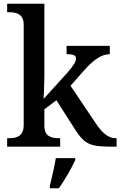

<svg xmlns="http://www.w3.org/2000/svg" viewBox="-20 -780 640 1021"><path d="M18 0H300V-45H295C255 -45 216 -53 216 -111V-199L280 -247L377 -95C432 -8 462 0 586 0H600V-45H597C555 -45 523 -73 488 -126L355 -324L423 -401C475 -460 518 -492 564 -492V-536H334V-492C367 -492 384 -487 384 -470C384 -453 374 -434 337 -392L212 -254C212 -254 216 -338 216 -374V-760H18V-715H27C66 -715 106 -706 106 -649V-115C106 -54 67 -45 27 -45H18ZM245 208V221H293C323 179 362 113 380 71V61H277C269 108 256 165 245 208Z"/></svg>

Font: Noto Serif Yezidi Medium
Style: Regular
Weight: 500
Designer: Dalton Maag Ltd
Foundry: Dalton Maag Ltd
Version: Version 1.001